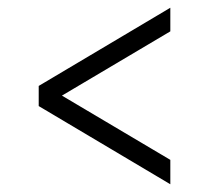

<svg xmlns="http://www.w3.org/2000/svg" viewBox="-20 -538 540 496"><path d="M80 -264V-316L420 -518V-457L140 -291L420 -125V-62Z"/></svg>

Font: Radio Canada Condensed Light
Style: Regular
Weight: 300
Width: 3
Designer: Charles Daoud, Etienne Aubert Bonn, Alexandre Saumier Demers, Jacques Le Bailly
Foundry: Radio-Canada
Version: Version 2.104; ttfautohint (v1.8.4.7-5d5b);gftools[0.9.28.de